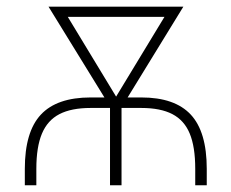

<svg xmlns="http://www.w3.org/2000/svg" viewBox="-20 -550 686 570"><path d="M53.7 0V-48.8Q53.7 -158.7 101.3 -209.7Q148.9 -260.7 249 -260.7H290L124 -530.3H524.4L358.9 -260.7H399.4Q499 -260.7 546.4 -209.7Q593.8 -158.7 593.8 -48.8V0H559.6V-48.8Q559.6 -114.3 543.2 -153.6Q526.9 -192.9 491.7 -211.2Q456.5 -229.5 399.4 -229.5H340.8V0H306.6V-229.5H249Q191.9 -229.5 156.5 -211.2Q121.1 -192.9 104.5 -153.3Q87.9 -113.8 87.9 -48.8V0ZM324.7 -263.2 468.3 -500H181.2Z"/></svg>

Font: Pretendard Thin
Style: Regular
Weight: 100
Designer: Base glyphs from Inter by Rasmus Andersson; Hangeul glyphs from Noto Sans CJK(Source Han Sans) by Jang Soo-young and Kan
Foundry: Kil Hyung-jin
Version: Version 1.309